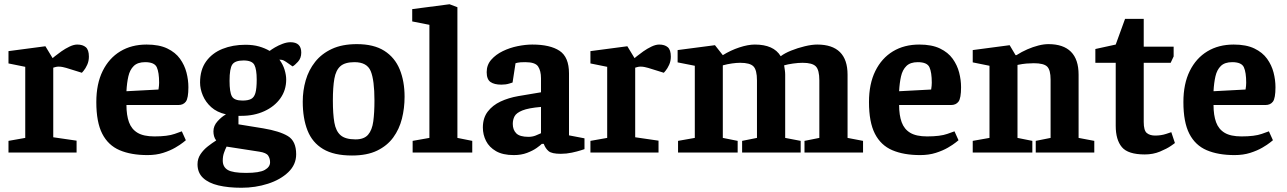

<svg xmlns="http://www.w3.org/2000/svg" viewBox="-20 -719 6066 905"><path d="M20 -55 99 -69V-404L20 -420V-478L194 -501L228 -445Q228 -445 239.5 -454.5Q251 -464 269.5 -477Q288 -490 308 -499.5Q328 -509 344 -509Q370 -509 384.5 -496.5Q399 -484 399 -452Q399 -431 391 -413.5Q383 -396 374.5 -386Q366 -376 366 -376L292 -399Q284 -401 275.5 -403Q267 -405 256 -405Q248 -405 241.5 -403Q235 -401 231 -400V-72L341 -56V0H20Z M675 12Q598 12 544 -11Q490 -34 462 -88.5Q434 -143 434 -238Q434 -324 464 -384.5Q494 -445 547 -477Q600 -509 671 -509Q730 -509 768.5 -490.5Q807 -472 828.5 -442Q850 -412 859 -377Q868 -342 868 -308Q868 -256 856 -240Q844 -224 821 -224H576Q576 -176 588 -143Q600 -110 628.5 -93Q657 -76 708 -76Q770 -76 803.5 -88Q837 -100 837 -100L856 -58Q856 -58 843 -47.5Q830 -37 806 -23Q782 -9 749 1.5Q716 12 675 12ZM576 -289 727 -297Q730 -315 730 -329Q730 -378 719 -402Q708 -426 664 -426Q629 -426 610.5 -408Q592 -390 585 -359Q578 -328 576 -289Z M1118 166Q1056 166 1009.5 155Q963 144 937 119.5Q911 95 911 55Q911 29 925 8Q939 -13 959.5 -29Q980 -45 999 -57Q992 -66 989 -77Q986 -88 986 -100Q986 -126 1005.5 -147.5Q1025 -169 1045 -180Q1002 -190 975.5 -214Q949 -238 936 -269Q923 -300 923 -330Q923 -390 951.5 -429.5Q980 -469 1028.5 -488.5Q1077 -508 1137 -508Q1173 -508 1201 -500Q1229 -492 1251 -479Q1260 -486 1276 -495.5Q1292 -505 1312 -512.5Q1332 -520 1349 -520Q1400 -520 1400 -471Q1400 -445 1384.5 -428Q1369 -411 1359 -406L1339 -420Q1328 -428 1319 -433Q1310 -438 1297 -438Q1314 -415 1321.5 -390Q1329 -365 1329 -344Q1329 -294 1301.5 -255.5Q1274 -217 1226 -195Q1178 -173 1118 -173H1104V-133L1221 -114Q1298 -101 1337 -77.5Q1376 -54 1376 8Q1376 57 1339 92.5Q1302 128 1243 147Q1184 166 1118 166ZM1140 96Q1203 96 1228 82Q1253 68 1253 46Q1253 28 1244 14.5Q1235 1 1203 -4L1048 -28Q1041 -14 1035.5 2Q1030 18 1030 38Q1030 68 1053.5 82Q1077 96 1140 96ZM1123 -245Q1149 -245 1163.5 -252.5Q1178 -260 1184 -281Q1190 -302 1190 -344Q1190 -392 1179 -413Q1168 -434 1128 -434Q1088 -434 1075 -415Q1062 -396 1062 -338Q1062 -285 1073 -265Q1084 -245 1123 -245Z M1639 14Q1554 14 1503 -16.5Q1452 -47 1429.5 -104Q1407 -161 1407 -240Q1407 -292 1421 -340.5Q1435 -389 1465.5 -427.5Q1496 -466 1544.5 -488.5Q1593 -511 1662 -511Q1742 -511 1791.5 -479.5Q1841 -448 1864 -392Q1887 -336 1887 -263Q1887 -209 1874.5 -159.5Q1862 -110 1833.5 -71Q1805 -32 1757.5 -9Q1710 14 1639 14ZM1656 -62Q1696 -62 1715 -84Q1734 -106 1739.5 -147Q1745 -188 1745 -245Q1745 -341 1727.5 -383.5Q1710 -426 1651 -426Q1606 -426 1584.5 -407Q1563 -388 1556 -348Q1549 -308 1549 -245Q1549 -182 1556 -141.5Q1563 -101 1585.5 -81.5Q1608 -62 1656 -62Z M1925 -55 2004 -69V-602L1923 -618V-676L2099 -699L2136 -685V-69L2206 -55V0H1925Z M2402 12Q2350 12 2318 -6.5Q2286 -25 2271 -54.5Q2256 -84 2256 -118Q2256 -163 2279 -193Q2302 -223 2339.5 -240.5Q2377 -258 2423 -266L2530 -284V-350Q2530 -385 2516.5 -405.5Q2503 -426 2456 -426Q2430 -426 2420 -423.5Q2410 -421 2410 -421L2396 -330Q2396 -330 2380 -325Q2364 -320 2343 -320Q2310 -320 2292 -332.5Q2274 -345 2274 -379Q2274 -413 2295.5 -437.5Q2317 -462 2350 -478Q2383 -494 2420 -501.5Q2457 -509 2489 -509Q2573 -509 2617.5 -479.5Q2662 -450 2662 -373V-81L2735 -67V-16Q2735 -16 2718 -10.5Q2701 -5 2675.5 0.5Q2650 6 2623 6Q2581 6 2566 -6.5Q2551 -19 2543 -41H2534Q2527 -34 2509.5 -21.5Q2492 -9 2464.5 1.5Q2437 12 2402 12ZM2471 -74Q2489 -74 2504.5 -80Q2520 -86 2530 -91V-215Q2471 -210 2442.5 -198.5Q2414 -187 2405.5 -171Q2397 -155 2397 -135Q2397 -107 2413.5 -90.5Q2430 -74 2471 -74Z M2763 -55 2842 -69V-404L2763 -420V-478L2937 -501L2971 -445Q2971 -445 2982.5 -454.5Q2994 -464 3012.5 -477Q3031 -490 3051 -499.5Q3071 -509 3087 -509Q3113 -509 3127.5 -496.5Q3142 -484 3142 -452Q3142 -431 3134 -413.5Q3126 -396 3117.5 -386Q3109 -376 3109 -376L3035 -399Q3027 -401 3018.5 -403Q3010 -405 2999 -405Q2991 -405 2984.5 -403Q2978 -401 2974 -400V-72L3084 -56V0H2763Z M3176 0V-55L3255 -69V-409L3174 -425V-483L3350 -506L3387 -459Q3424 -482 3465 -495.5Q3506 -509 3538 -509Q3582 -509 3612.5 -495.5Q3643 -482 3660 -454Q3678 -468 3709 -480.5Q3740 -493 3773.5 -501Q3807 -509 3832 -509Q3903 -509 3939 -473.5Q3975 -438 3975 -367V-69L4048 -55V0H3772V-55L3842 -69V-340Q3842 -389 3825.5 -406Q3809 -423 3763 -423Q3743 -423 3718 -419.5Q3693 -416 3676 -411Q3678 -398 3679.5 -387.5Q3681 -377 3681 -367V-69L3754 -55V0H3478V-55L3548 -69V-340Q3548 -389 3531.5 -406Q3515 -423 3469 -423Q3452 -423 3430.5 -420Q3409 -417 3387 -411V-69L3457 -55V0Z M4317 12Q4240 12 4186 -11Q4132 -34 4104 -88.5Q4076 -143 4076 -238Q4076 -324 4106 -384.5Q4136 -445 4189 -477Q4242 -509 4313 -509Q4372 -509 4410.5 -490.5Q4449 -472 4470.5 -442Q4492 -412 4501 -377Q4510 -342 4510 -308Q4510 -256 4498 -240Q4486 -224 4463 -224H4218Q4218 -176 4230 -143Q4242 -110 4270.5 -93Q4299 -76 4350 -76Q4412 -76 4445.5 -88Q4479 -100 4479 -100L4498 -58Q4498 -58 4485 -47.5Q4472 -37 4448 -23Q4424 -9 4391 1.5Q4358 12 4317 12ZM4218 -289 4369 -297Q4372 -315 4372 -329Q4372 -378 4361 -402Q4350 -426 4306 -426Q4271 -426 4252.5 -408Q4234 -390 4227 -359Q4220 -328 4218 -289Z M4565 0V-55L4644 -69V-409L4565 -425V-483L4739 -506L4767 -459H4771Q4796 -475 4822.5 -486.5Q4849 -498 4874.5 -504.5Q4900 -511 4922 -511Q4992 -511 5028 -475Q5064 -439 5064 -367V-69L5138 -55V0H4862V-55L4932 -69V-344Q4932 -389 4916 -405Q4900 -421 4853 -421Q4837 -421 4818.5 -419.5Q4800 -418 4776 -413V-69L4846 -55V0Z M5239 -423H5143V-488L5239 -509L5283 -630H5371V-499H5512V-453L5498 -423H5371V-144Q5371 -104 5385.5 -92Q5400 -80 5425 -80Q5453 -80 5477 -88Q5501 -96 5501 -96L5518 -45Q5519 -45 5499.5 -31.5Q5480 -18 5447.5 -4.5Q5415 9 5376 9Q5297 9 5268 -25.5Q5239 -60 5239 -126Z M5799 12Q5722 12 5668 -11Q5614 -34 5586 -88.5Q5558 -143 5558 -238Q5558 -324 5588 -384.5Q5618 -445 5671 -477Q5724 -509 5795 -509Q5854 -509 5892.5 -490.5Q5931 -472 5952.5 -442Q5974 -412 5983 -377Q5992 -342 5992 -308Q5992 -256 5980 -240Q5968 -224 5945 -224H5700Q5700 -176 5712 -143Q5724 -110 5752.5 -93Q5781 -76 5832 -76Q5894 -76 5927.5 -88Q5961 -100 5961 -100L5980 -58Q5980 -58 5967 -47.5Q5954 -37 5930 -23Q5906 -9 5873 1.5Q5840 12 5799 12ZM5700 -289 5851 -297Q5854 -315 5854 -329Q5854 -378 5843 -402Q5832 -426 5788 -426Q5753 -426 5734.5 -408Q5716 -390 5709 -359Q5702 -328 5700 -289Z"/></svg>

Font: Faustina VF Beta
Style: Regular
Weight: 400
Designer: Alfonso Garcia
Foundry: Omnibus-Type
Version: Version 1.006